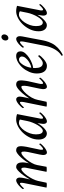

<svg xmlns="http://www.w3.org/2000/svg" viewBox="906 -1600 931 2784"><g transform="rotate(-90 1372.0 -208.5)"><path d="M523 -100Q522 -92 520.5 -83.5Q519 -75 518 -68Q517 -61 516.5 -55.5Q516 -50 516 -47Q516 -24 525 -9Q534 6 551 6Q569 6 590.5 -6Q612 -18 631 -34Q650 -50 664.5 -66Q679 -82 683 -89Q683 -94 679 -100.5Q675 -107 673 -107Q672 -106 664 -97Q656 -88 645 -77.5Q634 -67 622 -58.5Q610 -50 602 -50Q594 -50 593 -59Q592 -68 592 -75Q592 -79 593 -89Q594 -99 596 -107Q598 -115 602.5 -137.5Q607 -160 612.5 -185.5Q618 -211 622.5 -233.5Q627 -256 629 -263Q632 -275 634.5 -289Q637 -303 639 -317.5Q641 -332 642.5 -346Q644 -360 644 -373Q644 -404 630 -422Q616 -440 581 -440Q561 -440 534.5 -420Q508 -400 481.5 -371Q455 -342 432 -310Q409 -278 395 -254Q397 -260 399.5 -271.5Q402 -283 404 -296Q406 -309 407.5 -322Q409 -335 409 -344Q409 -361 406.5 -378Q404 -395 397 -409Q390 -423 376.5 -431.5Q363 -440 341 -440Q321 -440 295.5 -418Q270 -396 244.5 -364.5Q219 -333 197 -298.5Q175 -264 161 -240Q164 -254 169 -273.5Q174 -293 178.5 -314Q183 -335 186 -355Q189 -375 189 -388Q189 -411 178 -425.5Q167 -440 150 -440Q132 -440 111.5 -428Q91 -416 72.5 -400Q54 -384 40 -368Q26 -352 22 -345Q22 -340 26 -333Q30 -326 32 -326Q33 -327 41 -336.5Q49 -346 60 -356.5Q71 -367 83 -376Q95 -385 103 -385Q111 -385 112 -375.5Q113 -366 113 -359Q113 -355 111.5 -343.5Q110 -332 109 -327L43 0Q48 1 52 1.5Q56 2 60 2.5Q64 3 68.5 3.5Q73 4 78 4Q83 4 88 4Q93 4 97.5 3.5Q102 3 106 2Q110 1 114 0L140 -123Q148 -159 169.5 -201.5Q191 -244 217 -280.5Q243 -317 269.5 -341Q296 -365 313 -365Q323 -365 328 -355.5Q333 -346 333 -326Q333 -323 333 -318.5Q333 -314 332.5 -309Q332 -304 331 -298.5Q330 -293 329 -287L272 0Q277 1 281 1.5Q285 2 289.5 2.5Q294 3 298.5 3Q303 3 308 3Q313 3 317.5 3Q322 3 326.5 2.5Q331 2 335.5 1.5Q340 1 345 0L370 -134Q377 -172 400 -213Q423 -254 450.5 -288Q478 -322 504.5 -343.5Q531 -365 546 -365Q560 -365 563 -353.5Q566 -342 566 -322Q566 -318 565 -310Q564 -302 563 -293.5Q562 -285 561 -277.5Q560 -270 559 -267Z M1030 -440Q984 -440 933 -414Q882 -388 839 -343Q796 -298 768 -239Q740 -180 740 -114Q740 -60 764 -27.5Q788 5 830 5Q852 5 875.5 -11.5Q899 -28 919.5 -50Q940 -72 956 -95.5Q972 -119 979 -132Q978 -127 976 -114.5Q974 -102 972 -88Q970 -74 968.5 -62.5Q967 -51 967 -47Q967 -24 976 -9Q985 6 1002 6Q1020 6 1041.5 -6Q1063 -18 1082 -34Q1101 -50 1115.5 -66Q1130 -82 1134 -89Q1134 -94 1130 -100.5Q1126 -107 1124 -107Q1123 -106 1115 -97Q1107 -88 1096 -77.5Q1085 -67 1073 -58.5Q1061 -50 1053 -50Q1047 -50 1044.5 -56.5Q1042 -63 1042 -72Q1042 -82 1043.5 -92Q1045 -102 1047 -107L1109 -427Q1102 -430 1093.5 -432Q1085 -434 1075.5 -436Q1066 -438 1054.5 -439Q1043 -440 1030 -440ZM983 -400Q993 -400 1008 -396.5Q1023 -393 1030 -385L1008 -277Q1001 -241 985 -201.5Q969 -162 949.5 -129Q930 -96 908 -75Q886 -54 867 -54Q841 -54 828 -79.5Q815 -105 815 -153Q815 -197 830.5 -241Q846 -285 870 -320Q894 -355 924 -377.5Q954 -400 983 -400Z M1363 -388Q1363 -411 1352 -425.5Q1341 -440 1324 -440Q1306 -440 1285.5 -428Q1265 -416 1246.5 -400Q1228 -384 1214 -368Q1200 -352 1196 -345Q1196 -340 1200 -333Q1204 -326 1206 -326Q1207 -327 1215 -336.5Q1223 -346 1234 -356.5Q1245 -367 1257 -376Q1269 -385 1277 -385Q1285 -385 1286 -375.5Q1287 -366 1287 -359Q1287 -355 1285.5 -343.5Q1284 -332 1283 -327L1217 0Q1222 1 1226 2Q1230 3 1234 3.5Q1238 4 1242.5 4Q1247 4 1252 4Q1257 4 1261.5 4Q1266 4 1270.5 3.5Q1275 3 1279.5 2Q1284 1 1288 0Q1292 -18 1295 -33Q1298 -48 1301 -61.5Q1304 -75 1307.5 -90Q1311 -105 1314 -123Q1323 -170 1348 -214Q1373 -258 1402.5 -291.5Q1432 -325 1459.5 -345Q1487 -365 1501 -365Q1515 -365 1517.5 -353.5Q1520 -342 1520 -322Q1520 -318 1519 -310Q1518 -302 1517 -293.5Q1516 -285 1515 -277.5Q1514 -270 1513 -267L1478 -100Q1477 -92 1475.5 -83.5Q1474 -75 1473 -68Q1472 -61 1471.5 -55.5Q1471 -50 1471 -47Q1471 -24 1479.5 -9Q1488 6 1505 6Q1523 6 1544.5 -6Q1566 -18 1585 -34Q1604 -50 1618.5 -66Q1633 -82 1637 -89Q1637 -94 1633.5 -100.5Q1630 -107 1628 -107Q1627 -106 1619 -97Q1611 -88 1600 -77.5Q1589 -67 1577 -58.5Q1565 -50 1557 -50Q1549 -50 1547.5 -59Q1546 -68 1546 -75Q1546 -79 1547 -89Q1548 -99 1550 -107L1585 -263Q1588 -276 1590 -290.5Q1592 -305 1594 -319.5Q1596 -334 1597 -347.5Q1598 -361 1598 -373Q1598 -404 1584 -422Q1570 -440 1535 -440Q1518 -440 1497.5 -427.5Q1477 -415 1456 -396Q1435 -377 1415 -354Q1395 -331 1379 -309.5Q1363 -288 1351.5 -271.5Q1340 -255 1337 -249Q1337 -251 1341.5 -269Q1346 -287 1350.5 -310Q1355 -333 1359 -355Q1363 -377 1363 -388Z M1952 -440Q1909 -440 1863.5 -414.5Q1818 -389 1781.5 -347Q1745 -305 1721.5 -251Q1698 -197 1698 -141Q1698 -70 1727 -32Q1756 6 1810 6Q1834 6 1859 -8Q1884 -22 1905.5 -40.5Q1927 -59 1942.5 -77Q1958 -95 1963 -103Q1963 -108 1958 -115.5Q1953 -123 1951 -123Q1950 -122 1940 -111Q1930 -100 1915 -87.5Q1900 -75 1882 -64.5Q1864 -54 1847 -54Q1828 -54 1814.5 -62.5Q1801 -71 1793 -85.5Q1785 -100 1781 -120Q1777 -140 1777 -163Q1777 -165 1777 -170Q1777 -175 1777.5 -180Q1778 -185 1778.5 -189.5Q1779 -194 1779 -195Q1803 -195 1843.5 -210Q1884 -225 1923 -250Q1962 -275 1990.5 -308Q2019 -341 2019 -377Q2019 -388 2016 -399.5Q2013 -411 2005 -420Q1997 -429 1984.5 -434.5Q1972 -440 1952 -440ZM1781 -221Q1783 -241 1792 -271Q1801 -301 1817 -329.5Q1833 -358 1854.5 -378.5Q1876 -399 1902 -399Q1909 -399 1916.5 -396.5Q1924 -394 1930 -388.5Q1936 -383 1940 -375.5Q1944 -368 1944 -358Q1944 -330 1924 -305Q1904 -280 1877 -261.5Q1850 -243 1823 -232Q1796 -221 1781 -221Z M2228 -654Q2217 -654 2207.5 -649Q2198 -644 2191 -636Q2184 -628 2180 -617.5Q2176 -607 2176 -596Q2176 -579 2184.5 -566Q2193 -553 2210 -553Q2222 -553 2232 -558Q2242 -563 2249.5 -571.5Q2257 -580 2261 -590.5Q2265 -601 2265 -613Q2265 -630 2255 -642Q2245 -654 2228 -654ZM2159 -327 2099 -22Q2091 20 2077 57.5Q2063 95 2044.5 126Q2026 157 2003 180.5Q1980 204 1955 218Q1955 223 1958 229Q1961 235 1964 237Q1977 232 1994.5 221.5Q2012 211 2031.5 196.5Q2051 182 2070 164Q2089 146 2105 125Q2122 103 2134 79Q2146 55 2155 31.5Q2164 8 2169 -12.5Q2174 -33 2177 -46Q2179 -56 2182.5 -74Q2186 -92 2190 -114Q2194 -136 2199 -161Q2204 -186 2208 -210Q2219 -268 2232 -334Q2234 -342 2235 -350.5Q2236 -359 2237 -366.5Q2238 -374 2238.5 -379.5Q2239 -385 2239 -388Q2239 -411 2228 -425.5Q2217 -440 2200 -440Q2182 -440 2161.5 -428Q2141 -416 2122.5 -400Q2104 -384 2090 -368Q2076 -352 2072 -345Q2072 -340 2076 -333Q2080 -326 2082 -326Q2083 -327 2091 -336.5Q2099 -346 2110 -356.5Q2121 -367 2133 -376Q2145 -385 2153 -385Q2161 -385 2162 -375.5Q2163 -366 2163 -359Q2163 -355 2161.5 -343.5Q2160 -332 2159 -327Z M2600 -440Q2554 -440 2503 -414Q2452 -388 2409 -343Q2366 -298 2338 -239Q2310 -180 2310 -114Q2310 -60 2334 -27.5Q2358 5 2400 5Q2422 5 2445.5 -11.5Q2469 -28 2489.5 -50Q2510 -72 2526 -95.5Q2542 -119 2549 -132Q2548 -127 2546 -114.5Q2544 -102 2542 -88Q2540 -74 2538.5 -62.5Q2537 -51 2537 -47Q2537 -24 2546 -9Q2555 6 2572 6Q2590 6 2611.5 -6Q2633 -18 2652 -34Q2671 -50 2685.5 -66Q2700 -82 2704 -89Q2704 -94 2700 -100.5Q2696 -107 2694 -107Q2693 -106 2685 -97Q2677 -88 2666 -77.5Q2655 -67 2643 -58.5Q2631 -50 2623 -50Q2617 -50 2614.5 -56.5Q2612 -63 2612 -72Q2612 -82 2613.5 -92Q2615 -102 2617 -107L2679 -427Q2672 -430 2663.5 -432Q2655 -434 2645.5 -436Q2636 -438 2624.5 -439Q2613 -440 2600 -440ZM2553 -400Q2563 -400 2578 -396.5Q2593 -393 2600 -385L2578 -277Q2571 -241 2555 -201.5Q2539 -162 2519.5 -129Q2500 -96 2478 -75Q2456 -54 2437 -54Q2411 -54 2398 -79.5Q2385 -105 2385 -153Q2385 -197 2400.5 -241Q2416 -285 2440 -320Q2464 -355 2494 -377.5Q2524 -400 2553 -400Z"/></g></svg>

Font: Vermiglione
Style: Italic
Weight: 400
Italic angle: -11°
Version: Version 1.105